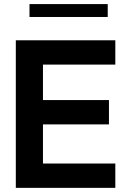

<svg xmlns="http://www.w3.org/2000/svg" viewBox="-20 -905 631 925"><path d="M122.1 -885.3V-823.2H499V-885.3ZM56.2 -710.9V0H535.6V-117.2H187V-305.7H504.9V-422.9H187V-593.8H535.6V-710.9Z"/></svg>

Font: Tuffy
Style: Bold
Weight: 700
Designer: Thatcher Ulrich, Karoly Barta, Michael Everson
Version: Version 001.270